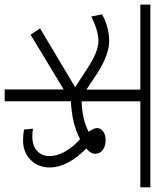

<svg xmlns="http://www.w3.org/2000/svg" viewBox="45 -722 663 821"><g transform="rotate(90 376.5 -311.5)"><path d="M601.1 -349.1Q682.1 -268.1 682.1 -193.4Q682.1 -142.1 649.2 -110.4Q616.2 -78.6 566.9 -78.6Q540 -78.6 520 -83L516.1 -121.1Q533.7 -118.2 549.3 -118.2Q588.9 -118.2 611.1 -138.4Q633.3 -158.7 633.3 -191.2Q633.3 -223.6 614.5 -257.6Q595.7 -291.5 561 -322.3Q493.7 -287.1 398.9 -283.2V0H348.6V-252.4L114.3 -110.8L87.4 -151.4L338.9 -301.3L261.7 -351.6Q187.5 -400.9 142.1 -400.9Q96.7 -400.9 36.6 -370.1L27.3 -416.5Q83 -446.8 141.8 -446.8Q200.7 -446.8 282.2 -394L349.1 -349.6V-580.1H-14.2V-623H767.1V-580.1H399.4V-329.1Q477.5 -331.1 529.8 -359.4Q513.7 -380.4 513.7 -395.3Q513.7 -410.2 527.8 -420.9Q542 -431.6 566.4 -431.6Q590.8 -431.6 607.2 -419.4Q623.5 -407.2 623.5 -387.2Q623.5 -367.2 601.1 -349.1Z"/></g></svg>

Font: Yantramanav Light
Style: Regular
Weight: 300
Version: Version 1.001;PS 1.0;hotconv 1.0.72;makeotf.lib2.5.5900; ttf